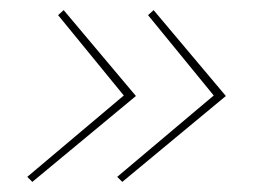

<svg xmlns="http://www.w3.org/2000/svg" viewBox="-20 -401 519 380"><path d="M106 -381 249 -211 44 -41 34 -51 225 -212 95 -371ZM284 -381 427 -211 222 -41 212 -51 403 -212 273 -371Z"/></svg>

Font: EauTestText Thin
Style: Italic
Weight: 250
Italic angle: -12°
Designer: Christian Thalmann (Catharsis Fonts)
Version: Version 0.001;PS 000.001;hotconv 1.0.88;makeotf.lib2.5.64775